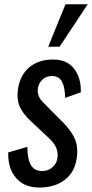

<svg xmlns="http://www.w3.org/2000/svg" viewBox="-20 -863 428 892"><path d="M204.1 -646 284.2 -843.3H387.7L256.8 -646ZM163.1 8.3Q92.8 8.3 54.7 -36.1Q18.1 -78.6 18.1 -147.5Q18.1 -150.9 18.1 -154.8L106.9 -180.7Q107.4 -123 123.8 -95.7Q140.1 -68.4 175.8 -68.4Q205.6 -68.4 225.8 -87.6Q246.1 -106.9 247.6 -136.2Q248 -139.6 248 -142.6Q248 -183.6 208 -220.7L120.1 -303.2Q87.4 -334 72.3 -366.2Q61.5 -389.6 61.5 -420.4Q61.5 -432.1 63 -444.8Q71.8 -512.2 115 -549.3Q158.2 -586.4 225.6 -586.4Q291 -586.9 324.2 -543.9Q356 -502.9 355.5 -439.9Q355.5 -437 355.5 -434.1L282.7 -408.2Q281.7 -458 267.8 -483.9Q253.9 -509.8 221.7 -509.8Q194.3 -509.8 176.3 -492.4Q158.2 -475.1 155.8 -449.7Q155.3 -446.3 155.3 -442.9Q155.3 -411.6 180.2 -387.7L271 -295.9Q305.7 -261.7 324.2 -225.6Q338.9 -197.3 338.9 -159.2Q338.9 -148.9 337.9 -138.7Q330.6 -66.9 283.4 -29.3Q236.3 8.3 163.1 8.3Z"/></svg>

Font: Oswald
Style: Regular
Weight: 400
Designer: Vernon Adams
Foundry: Vernon Adams
Version: 3.0; ttfautohint (v0.94.23-7a4d-dirty) -l 8 -r 50 -G 200 -x 